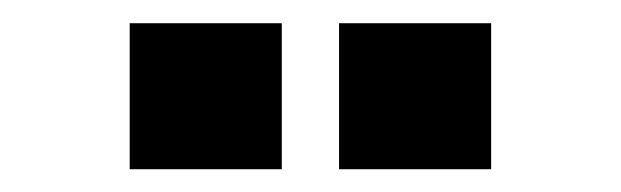

<svg xmlns="http://www.w3.org/2000/svg" viewBox="-20 -759 540 167"><path d="M92.8 -611.8V-738.8H225.1V-611.8ZM274.9 -611.8V-738.8H407.2V-611.8Z"/></svg>

Font: TASA Explorer
Style: Bold
Weight: 700
Designer: Weizhong Zhang
Foundry: Local Remote
Version: Version 1.000;Glyphs 3.1.2 (3151)